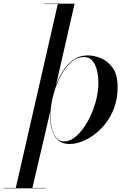

<svg xmlns="http://www.w3.org/2000/svg" viewBox="-95 -770 688 1040"><path d="M-10 250 218 -748H147V-750H309L205 -294L186 -225L177 -165L80 250ZM-75 250V248H150V250ZM251 -4Q286.5 -4 319.8 -34Q353 -64 379.8 -111.8Q406.5 -159.5 422.2 -214.8Q438 -270 438 -320Q438 -383 418.2 -422Q398.5 -461 360 -461Q326.5 -461 298.5 -439.5Q270.5 -418 248 -383Q225.5 -348 210 -306Q194.5 -264 186.2 -222Q178 -180 178 -146Q178 -109.5 185.8 -77Q193.5 -44.5 209.5 -24.2Q225.5 -4 251 -4ZM283 10Q226 10 201 -33.5Q176 -77 176 -146Q176 -178.5 183.8 -220.8Q191.5 -263 207.2 -306.5Q223 -350 247.2 -387.2Q271.5 -424.5 304.5 -447.2Q337.5 -470 380 -470Q414.5 -470 452 -454.5Q489.5 -439 515.8 -402Q542 -365 542 -300Q542 -225 516 -167.2Q490 -109.5 449.5 -70Q409 -30.5 364.5 -10.2Q320 10 283 10Z"/></svg>

Font: Bodoni Moda 96pt
Style: Italic
Weight: 400
Italic angle: -13°
Version: Version 2.004